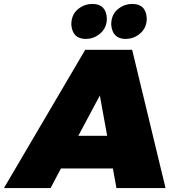

<svg xmlns="http://www.w3.org/2000/svg" viewBox="-63 -952 933 972"><path d="M775 0H526.5L508.5 -99H245.5L193 0H-43L368.5 -700H606ZM479.5 -264.5 442.5 -468.5 333.5 -264.5ZM371 -755Q304 -755 298 -827Q298 -877 330.5 -904.5Q363 -932 405 -932Q474 -932 478 -859Q478 -812 445.5 -783.5Q413 -755 371 -755ZM573 -755Q506 -755 500 -827Q500 -877 532.5 -904.5Q565 -932 607 -932Q676 -932 680 -859Q680 -812 647.5 -783.5Q615 -755 573 -755Z"/></svg>

Font: Argentum Sans Black
Style: Italic
Weight: 900
Italic angle: -11°
Designer: Julieta Ulanovsky (font), Cristiano Sobral (main changes and remaster)
Foundry: Julieta Ulanovsky (font), Cristiano Sobral (main changes and remaster)
Version: Version 2.007;June 15, 2022;FontCreator 14.0.0.2814 64-bit; 